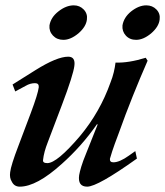

<svg xmlns="http://www.w3.org/2000/svg" viewBox="-20 -681 618 718"><path d="M489 -532Q465 -532 450.5 -548Q436 -564 438 -586Q443 -616 470 -638Q499 -661 527 -661Q550 -661 565 -645.5Q580 -630 577 -608Q574 -581 545 -556Q516 -532 489 -532ZM217 -532Q193 -532 178 -548Q163 -564 165 -586Q170 -616 198 -638Q227 -661 256 -661Q278 -661 293 -645.5Q308 -630 305 -608Q302 -581 273 -556Q244 -532 217 -532ZM492 -88Q345 17 306 17Q270 17 276 -26Q278 -38 284 -58Q290 -78 302 -107L345 -215L343 -217Q313 -174 280 -137Q247 -100 211 -68Q117 17 54 17Q33 17 24 -2Q15 -16 18 -37Q21 -63 49 -136Q61 -167 72 -197Q83 -227 95 -258Q122 -330 125 -355Q126 -370 111 -370Q93 -370 76 -360L37 -339L27 -365L113 -419Q193 -469 235 -469Q263 -469 258 -434Q256 -418 244.5 -381.5Q233 -345 211 -287L159 -150Q144 -112 141 -83Q139 -71 157 -71Q193 -71 279 -172Q354 -262 393 -372Q401 -392 405.5 -411Q410 -430 412 -447Q460 -445 525 -465L532 -454Q504 -390 476.5 -321.5Q449 -253 423 -180Q407 -138 399.5 -115Q392 -92 391 -87Q390 -74 404 -74Q427 -74 462 -99L486 -116Z"/></svg>

Font: DG Didot
Style: Bold Italic
Weight: 700
Designer: David Gatwood, Takis Katsoulidis, and George D. Matthiopoulos
Foundry: David Gatwood
Version: Version 1.0